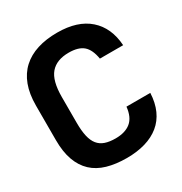

<svg xmlns="http://www.w3.org/2000/svg" viewBox="-193 -841 1079 1137"><g transform="rotate(-30 346.0 -273.0)"><path d="M659 -113Q656 -47 633.5 3Q611 53 570.5 86Q530 119 473.5 135.5Q417 152 347 152Q272 152 213.5 135Q155 118 115.5 81Q76 44 55.5 -13Q35 -70 35 -150V-386Q35 -466 57 -524.5Q79 -583 121 -621.5Q163 -660 223 -679Q283 -698 359 -698Q498 -698 575.5 -629.5Q653 -561 661 -438H502Q491 -504 458 -532.5Q425 -561 359 -561Q276 -561 234.5 -513Q193 -465 193 -354V-178Q193 -123 201.5 -85.5Q210 -48 228.5 -25Q247 -2 276.5 8Q306 18 347 18Q413 18 451 -13Q489 -44 496 -113Z"/></g></svg>

Font: Cafe24 Ohsquare
Style: Bold
Weight: 700
Designer: Cafe24 thkim, hmlim, mnelim, nhlee, sslee, sskim, smlim, yjkim, sdjeong, hskwak & 4IRTF
Foundry: Cafe24
Version: Version 1.000